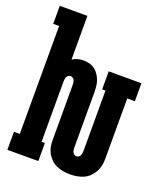

<svg xmlns="http://www.w3.org/2000/svg" viewBox="-138 -824 777 921"><g transform="rotate(20 251.0 -363.5)"><path d="M329 8Q311 8 293.5 5Q276 2 260 -5Q244 -12 231 -24.5Q218 -37 209.5 -52.5Q201 -68 198 -85Q195 -102 195 -120V-400Q195 -406 194 -412Q193 -418 190.5 -423.5Q188 -429 182.5 -432.5Q177 -436 171 -436Q165 -436 160 -432.5Q155 -429 152.5 -423.5Q150 -418 149 -412Q148 -406 148 -400V-92H165V0H7V-92H37V-643H7V-735H148V-512Q160 -520 174.5 -524Q189 -528 204 -528Q220 -528 235 -524Q250 -520 262.5 -510.5Q275 -501 283.5 -488Q292 -475 297 -460.5Q302 -446 303.5 -430.5Q305 -415 305 -400V-120Q305 -114 306 -108Q307 -102 309.5 -96.5Q312 -91 317.5 -87.5Q323 -84 329 -84Q335 -84 340 -87.5Q345 -91 347.5 -96.5Q350 -102 351 -108Q352 -114 352 -120V-428H335V-520H502V-428H463V-120Q463 -102 459.5 -85Q456 -68 447.5 -52.5Q439 -37 426 -24.5Q413 -12 397 -5Q381 2 363.5 5Q346 8 329 8Z"/></g></svg>

Font: Iosevka Curly Slab Heavy
Style: Regular
Weight: 900
Monospace: yes
Designer: Belleve Invis
Foundry: Belleve Invis
Version: Version 22.1.2; ttfautohint (v1.8.4)